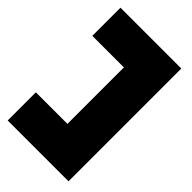

<svg xmlns="http://www.w3.org/2000/svg" viewBox="-247 -809 993 993"><g transform="rotate(45 249.5 -312.5)"><path d="M247 100V-519H461V100ZM16 100V-106H247V100ZM16 -519V-725H461V-519Z"/></g></svg>

Font: Foldit ExtraBold
Style: Regular
Weight: 800
Version: Version 1.003